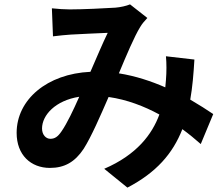

<svg xmlns="http://www.w3.org/2000/svg" viewBox="-20 -792 1021 877"><path d="M56 -185C56 -84 121 -25 208 -25C275 -25 322 -52 362 -112C397 -167 439 -264 476 -349C560 -337 638 -307 708 -269C675 -179 605 -85 456 -21L562 65C694 -4 769 -90 813 -202C843 -180 871 -157 897 -134L954 -271C926 -290 890 -313 849 -337C859 -393 864 -453 868 -520L738 -535C741 -502 741 -464 738 -427C737 -416 736 -405 735 -393C671 -421 599 -445 523 -457C558 -541 594 -626 620 -668C628 -682 639 -695 653 -710L574 -772C557 -765 531 -759 507 -757C461 -754 356 -749 299 -749C278 -749 244 -751 217 -754L222 -626C248 -629 282 -633 303 -634C348 -637 433 -640 472 -642C449 -595 421 -528 393 -464C195 -455 56 -337 56 -185ZM172 -205C172 -266 233 -333 342 -350C315 -289 286 -228 261 -192C244 -167 230 -158 210 -158C190 -158 172 -176 172 -205Z"/></svg>

Font: GenEiGothic-pro-Regular
Style: Bold
Weight: 700
Designer: Ryoko NISHIZUKA (kana & ideographs); Paul D. Hunt (Latin, Greek & Cyrillic); Wenlong ZHANG (bopomofo); Sandoll Communica
Foundry: Adobe Systems Incorporated; o_tamon
Version: Version 1.000.140830